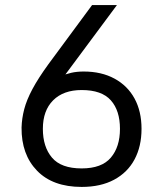

<svg xmlns="http://www.w3.org/2000/svg" viewBox="-20 -727 642 757"><path d="M65 -224Q66 -260 75.5 -296.5Q85 -333 108 -376Q131 -419 171 -474L343 -707H441L196 -377L190 -410Q205 -419 222 -427Q239 -435 261 -440Q283 -445 310 -445Q380 -445 431.5 -417Q483 -389 510.5 -338.5Q538 -288 538 -219Q538 -150 510.5 -98.5Q483 -47 430 -18.5Q377 10 302 10Q188 10 126 -54Q64 -118 65 -224ZM149 -219Q149 -148 185 -105.5Q221 -63 302 -63Q381 -63 417 -105.5Q453 -148 453 -219Q453 -291 417 -331.5Q381 -372 302 -372Q230 -372 189.5 -331.5Q149 -291 149 -219Z"/></svg>

Font: 42dot Sans Light
Style: Regular
Weight: 400
Version: Version 1.000